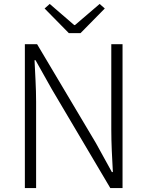

<svg xmlns="http://www.w3.org/2000/svg" viewBox="-20 -953 747 973"><path d="M106 0H163V-437C163 -510 158 -578 155 -648H160L242 -502L539 0H601V-729H544V-297C544 -226 548 -153 552 -81H547L466 -228L168 -729H106ZM329 -785H388L511 -910L485 -933L360 -826H356L232 -933L206 -910Z"/></svg>

Font: Source Han Sans SC Light
Style: Regular
Weight: 300
Designer: Ryoko NISHIZUKA (kana & ideographs); Paul D. Hunt (Latin, Greek & Cyrillic); Wenlong ZHANG (bopomofo); Sandoll Communica
Foundry: Adobe Systems Incorporated
Version: Version 1.004;PS 1.004;hotconv 1.0.82;makeotf.lib2.5.63406